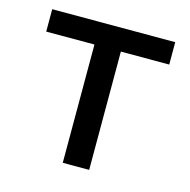

<svg xmlns="http://www.w3.org/2000/svg" viewBox="-80 -568 638 646"><g transform="rotate(15 239.0 -245.0)"><path d="M193 0V-412H25V-490H453.5V-412H285V0Z"/></g></svg>

Font: Geologica Cursive Light
Style: Regular
Weight: 300
Designer: Sindre Bremnes, Frode Helland
Foundry: Monokrom Skriftforlag AS
Version: Version 1.010;gftools[0.9.28]